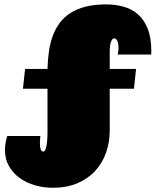

<svg xmlns="http://www.w3.org/2000/svg" viewBox="-20 -804 718 886"><path d="M199.2 -394.5H85.9L95.7 -485.8H199.2Q200.2 -527.3 205.6 -565.4Q210.9 -603.5 222.9 -636.7Q234.9 -669.9 254.6 -697Q274.4 -724.1 304.2 -743.4Q334 -762.7 374.8 -773.2Q415.5 -783.7 469.7 -783.7Q512.2 -783.7 550.3 -773.2Q588.4 -762.7 616.7 -737.8Q645 -712.9 661.6 -671.4Q678.2 -629.9 678.2 -568.4Q678.2 -564.5 678 -560.3Q677.7 -556.2 677.7 -552.2H522.9Q524.4 -556.2 525.6 -564.7Q526.9 -573.2 526.9 -583Q526.9 -590.8 525.9 -598.6Q524.9 -606.4 522.5 -612.8Q520 -619.1 516.1 -623Q512.2 -627 506.3 -627Q499 -627 492.7 -612.5Q486.3 -598.1 486.3 -561.5V-485.8H607.9L598.1 -394.5H486.3V-201.2Q486.3 -147 469.2 -98.9Q452.1 -50.8 418.9 -14.9Q385.7 21 336.7 41.7Q287.6 62.5 223.6 62.5Q181.2 62.5 141.4 51Q101.6 39.6 70.8 17.3Q40 -4.9 21.5 -37.4Q2.9 -69.8 2.9 -111.8Q2.9 -141.6 13.2 -176.3H166.5Q166 -173.3 165 -163.6Q164.1 -153.8 164.1 -142.6Q164.1 -135.7 164.8 -128.9Q165.5 -122.1 167.2 -116.7Q168.9 -111.3 172.1 -107.9Q175.3 -104.5 180.2 -104.5Q183.6 -104.5 187 -109.1Q190.4 -113.8 193.1 -124.8Q195.8 -135.7 197.5 -153.8Q199.2 -171.9 199.2 -199.2Z"/></svg>

Font: Holtwood One SC
Style: Regular
Weight: 400
Version: Version 1.000